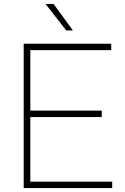

<svg xmlns="http://www.w3.org/2000/svg" viewBox="-20 -964 640 984"><path d="M135.5 -33H555V0H101.5V-740H550V-707H135.5V-397H501.5V-364H135.5ZM319.5 -808 213 -944H254.5L353.5 -808Z"/></svg>

Font: Encode Sans Semi Expanded Thin
Style: Regular
Weight: 250
Width: 6
Designer: Multiple Designers
Foundry: Impallari Type
Version: Version 2.000